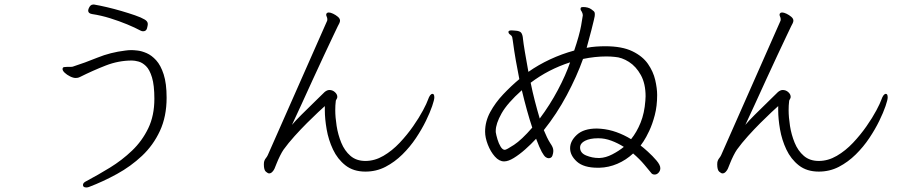

<svg xmlns="http://www.w3.org/2000/svg" viewBox="-20 -768 4040 847"><path d="M395 -748Q419 -744 451 -736.5Q483 -729 515.5 -719.5Q548 -710 575.5 -700.5Q603 -691 618 -682Q632 -674 632 -662Q632 -656 628.5 -643Q625 -630 611 -630Q606 -630 600 -633Q576 -646 541 -660.5Q506 -675 466 -687.5Q426 -700 386 -706Q369 -709 369 -721Q369 -723 369.5 -725Q370 -727 371 -730Q378 -748 391 -748ZM290 -473Q298 -473 301 -474Q354 -491 410.5 -514Q467 -537 533 -545Q540 -546 546.5 -546.5Q553 -547 560 -547Q569 -547 587 -545Q605 -543 627 -533.5Q649 -524 669 -502Q689 -480 702 -440Q715 -400 715 -337Q715 -254 685.5 -190.5Q656 -127 606.5 -80.5Q557 -34 496 -0.5Q435 33 372 57Q369 58 366 58.5Q363 59 361 59Q346 59 346 48Q346 38 361 31Q412 4 465 -28.5Q518 -61 562.5 -103.5Q607 -146 634 -202Q661 -258 661 -332Q661 -392 650.5 -426.5Q640 -461 624 -476.5Q608 -492 591 -496.5Q574 -501 562 -501Q503 -501 446.5 -479Q390 -457 332 -428Q325 -424 314 -424Q303 -424 289 -431Q275 -438 265.5 -447Q256 -456 256 -463Q256 -471 262.5 -472Q269 -473 276 -473Z M1413 -300Q1405 -293 1383.5 -273Q1362 -253 1334.5 -225.5Q1307 -198 1279.5 -167.5Q1252 -137 1231 -108Q1224 -98 1215.5 -81Q1207 -64 1200.5 -47.5Q1194 -31 1191 -24Q1188 -17 1181.5 -10Q1175 -3 1167 -3Q1162 -3 1153 -10.5Q1144 -18 1144 -43Q1144 -48 1144.5 -51.5Q1145 -55 1146 -58Q1149 -66 1153 -70.5Q1157 -75 1161 -83L1423 -676Q1424 -678 1424 -683Q1424 -689 1421.5 -694Q1419 -699 1419 -703Q1419 -707 1421 -709Q1424 -713 1430 -713Q1438 -713 1449.5 -707.5Q1461 -702 1470.5 -694Q1480 -686 1480 -677Q1480 -672 1477 -665.5Q1474 -659 1470 -652Q1466 -644 1449.5 -609Q1433 -574 1409 -523Q1385 -472 1359 -415Q1333 -358 1309 -305.5Q1285 -253 1268 -217Q1282 -234 1309 -261Q1336 -288 1365 -316Q1394 -344 1412 -362Q1423 -371 1433 -371Q1447 -371 1457.5 -361.5Q1468 -352 1468 -341Q1468 -336 1466 -333Q1464 -329 1462.5 -326.5Q1461 -324 1461 -319Q1460 -312 1459.5 -302.5Q1459 -293 1459 -282Q1459 -251 1465 -212.5Q1471 -174 1485.5 -138.5Q1500 -103 1526 -80.5Q1552 -58 1592 -58Q1633 -58 1671.5 -80.5Q1710 -103 1743 -138Q1776 -173 1802.5 -211Q1829 -249 1846 -281Q1863 -313 1868 -328Q1877 -354 1888 -354Q1896 -354 1896 -338Q1896 -328 1886.5 -300Q1877 -272 1859 -235Q1841 -198 1815 -159Q1789 -120 1755 -86.5Q1721 -53 1680.5 -32Q1640 -11 1592 -11Q1539 -11 1504 -38.5Q1469 -66 1449 -108.5Q1429 -151 1421 -197.5Q1413 -244 1413 -281Z M2617 -28Q2555 -28 2525 -55Q2495 -82 2495 -114Q2495 -146 2525 -173.5Q2555 -201 2613 -201Q2618 -201 2622.5 -200.5Q2627 -200 2631 -200Q2666 -197 2699.5 -185Q2733 -173 2764 -154Q2789 -185 2806 -227Q2823 -269 2827 -324Q2827 -329 2827.5 -334Q2828 -339 2828 -343Q2828 -399 2807 -437Q2786 -475 2754.5 -495Q2723 -515 2692 -517Q2683 -518 2674 -518.5Q2665 -519 2655 -519Q2605 -519 2552 -508Q2525 -432 2480.5 -348.5Q2436 -265 2379 -194Q2386 -177 2393 -162.5Q2400 -148 2407 -137Q2414 -127 2417.5 -119Q2421 -111 2421 -102Q2421 -93 2417 -81.5Q2413 -70 2400 -70Q2394 -70 2387 -75Q2380 -80 2370 -98Q2360 -116 2345 -156Q2323 -132 2297 -109Q2271 -86 2246.5 -71Q2222 -56 2204 -56Q2182 -56 2163 -77.5Q2144 -99 2132 -130Q2120 -161 2120 -187Q2120 -232 2142.5 -273.5Q2165 -315 2200 -352Q2235 -389 2271 -419Q2263 -459 2255.5 -501.5Q2248 -544 2242 -590Q2241 -599 2239.5 -604.5Q2238 -610 2231 -615Q2223 -620 2223 -627V-628Q2224 -634 2237 -634Q2240 -634 2244 -633.5Q2248 -633 2251 -633Q2274 -632 2280 -622.5Q2286 -613 2287 -597Q2289 -578 2295.5 -539Q2302 -500 2311 -451Q2355 -482 2406.5 -506Q2458 -530 2513 -545Q2536 -613 2543.5 -654.5Q2551 -696 2551 -700Q2551 -707 2548 -713Q2546 -718 2543.5 -721Q2541 -724 2541 -729Q2541 -730 2541.5 -731Q2542 -732 2542 -733Q2543 -737 2552 -737Q2574 -737 2588 -727.5Q2602 -718 2603 -713Q2604 -711 2604 -704Q2604 -701 2603.5 -696.5Q2603 -692 2599.5 -678Q2596 -664 2589 -635.5Q2582 -607 2568 -557Q2588 -561 2609 -562.5Q2630 -564 2650 -564Q2724 -564 2769.5 -542Q2815 -520 2838.5 -486Q2862 -452 2870.5 -415Q2879 -378 2879 -349Q2879 -300 2868.5 -260Q2858 -220 2844 -190.5Q2830 -161 2819 -144.5Q2808 -128 2806 -126Q2817 -118 2838 -99Q2859 -80 2876 -60Q2893 -40 2893 -26Q2893 -15 2885.5 -6.5Q2878 2 2868 2Q2857 2 2852 -6Q2843 -17 2822.5 -41.5Q2802 -66 2773 -91Q2742 -62 2703.5 -45.5Q2665 -29 2624 -28ZM2495 -493Q2399 -462 2321 -403Q2329 -363 2339.5 -322.5Q2350 -282 2361 -245Q2406 -305 2441 -371Q2476 -437 2495 -493ZM2167 -185Q2169 -172 2174.5 -153.5Q2180 -135 2188.5 -121Q2197 -107 2207 -107Q2214 -107 2247.5 -129Q2281 -151 2328 -205Q2316 -241 2304.5 -282.5Q2293 -324 2282 -370Q2218 -313 2192.5 -267.5Q2167 -222 2167 -191ZM2625 -71Q2652 -72 2681 -87Q2710 -102 2732 -120Q2705 -137 2676.5 -147.5Q2648 -158 2621 -158H2617Q2583 -158 2561 -147Q2539 -136 2539 -117Q2539 -93 2566 -82Q2593 -71 2621 -71Z M3413 -300Q3405 -293 3383.5 -273Q3362 -253 3334.5 -225.5Q3307 -198 3279.5 -167.5Q3252 -137 3231 -108Q3224 -98 3215.5 -81Q3207 -64 3200.5 -47.5Q3194 -31 3191 -24Q3188 -17 3181.5 -10Q3175 -3 3167 -3Q3162 -3 3153 -10.5Q3144 -18 3144 -43Q3144 -48 3144.5 -51.5Q3145 -55 3146 -58Q3149 -66 3153 -70.5Q3157 -75 3161 -83L3423 -676Q3424 -678 3424 -683Q3424 -689 3421.5 -694Q3419 -699 3419 -703Q3419 -707 3421 -709Q3424 -713 3430 -713Q3438 -713 3449.5 -707.5Q3461 -702 3470.5 -694Q3480 -686 3480 -677Q3480 -672 3477 -665.5Q3474 -659 3470 -652Q3466 -644 3449.5 -609Q3433 -574 3409 -523Q3385 -472 3359 -415Q3333 -358 3309 -305.5Q3285 -253 3268 -217Q3282 -234 3309 -261Q3336 -288 3365 -316Q3394 -344 3412 -362Q3423 -371 3433 -371Q3447 -371 3457.5 -361.5Q3468 -352 3468 -341Q3468 -336 3466 -333Q3464 -329 3462.5 -326.5Q3461 -324 3461 -319Q3460 -312 3459.5 -302.5Q3459 -293 3459 -282Q3459 -251 3465 -212.5Q3471 -174 3485.5 -138.5Q3500 -103 3526 -80.5Q3552 -58 3592 -58Q3633 -58 3671.5 -80.5Q3710 -103 3743 -138Q3776 -173 3802.5 -211Q3829 -249 3846 -281Q3863 -313 3868 -328Q3877 -354 3888 -354Q3896 -354 3896 -338Q3896 -328 3886.5 -300Q3877 -272 3859 -235Q3841 -198 3815 -159Q3789 -120 3755 -86.5Q3721 -53 3680.5 -32Q3640 -11 3592 -11Q3539 -11 3504 -38.5Q3469 -66 3449 -108.5Q3429 -151 3421 -197.5Q3413 -244 3413 -281Z"/></svg>

Font: Moon Stars Kai HW Light
Style: Regular
Weight: 300
Designer: GuiWonder
Version: Version 1.101